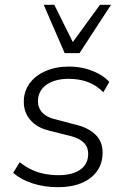

<svg xmlns="http://www.w3.org/2000/svg" viewBox="-20 -771 518 799"><path d="M221 8Q164 8 115 -8Q66 -24 35 -52L62 -96Q86 -77 111.5 -65Q137 -53 165 -47.5Q193 -42 224 -42Q281 -42 314 -65Q347 -88 347 -131Q347 -159 329 -177Q311 -195 277 -204L182 -228Q134 -240 106.5 -271.5Q79 -303 79 -347Q79 -390 102.5 -423Q126 -456 169 -475Q212 -494 268 -494Q302 -494 333.5 -486Q365 -478 391.5 -463.5Q418 -449 435 -430L410 -387Q382 -416 346 -429.5Q310 -443 266 -443Q208 -443 173 -418Q138 -393 138 -349Q138 -323 154.5 -304Q171 -285 204 -276L300 -251Q350 -238 378.5 -209.5Q407 -181 407 -136Q407 -91 383.5 -58.5Q360 -26 318.5 -9Q277 8 221 8ZM249 -550 162 -751H206L283 -596L396 -751H442L311 -550Z"/></svg>

Font: Nunito Sans 12pt ExtraLight 12pt Light
Style: Italic
Weight: 300
Italic angle: -9°
Version: Version 3.101;gftools[0.9.27]